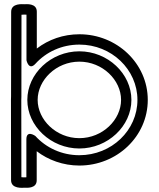

<svg xmlns="http://www.w3.org/2000/svg" viewBox="-20 -776 768 929"><path d="M364 -57.5C501.6 -57.6 615.8 -165.8 615.8 -292.6C615.8 -419.4 501.7 -527.6 364 -527.7C226.3 -527.6 112.2 -419.4 112.2 -292.6C112.2 -165.8 226.4 -57.6 364 -57.5ZM364 -107.5C251.6 -107.6 162.2 -196.5 162.2 -292.6C162.2 -388.7 251.6 -477.6 364 -477.7C476.4 -477.6 565.8 -388.7 565.8 -292.6C565.8 -196.5 476.4 -107.6 364 -107.5ZM34 -718.7 33.5 -310.5C33.3 -306.1 33 -298.4 33 -292.6L33.5 95.5C33.5 139.4 90.2 132.4 98.7 132.3C105.9 132.2 157.6 138.4 157.6 96.5L157.6 -44.3C213 -1.8 285.8 25 363.8 25C546.1 25 695 -116.3 695 -292.6C695 -468.9 545.7 -610.2 364.3 -610.2C285.7 -610.2 215.2 -584.8 158.1 -541.2L158.1 -719.7C158.1 -762.2 105.2 -755.5 97.8 -755.5C89.5 -755.5 34 -762.1 34 -718.7ZM84 -704.6C92.6 -705.7 102.3 -705.6 108.1 -705L108.1 -484.5C108.1 -484.5 119 -431.9 151.6 -467.7C203.1 -524.3 278.5 -560.2 364.3 -560.2C519.9 -560.2 645 -439.3 645 -292.6C645 -145.9 520.4 -25 363.8 -25C278.7 -25 202.6 -61.2 151.1 -118C151.1 -118 107.6 -149.6 107.6 -101.2L107.6 81.8C100.2 82.6 90.5 82.3 83.5 81.4L83 -292.6C83 -297.9 83.2 -303.1 83.5 -308.3C83.5 -308.7 83.5 -309.4 83.5 -309.8Z"/></svg>

Font: Hi.
Style: Regular
Weight: 400
Designer: Mew Too, Robert Jablonski
Foundry: Cannot Into Space Fonts
Version: Version 1.996